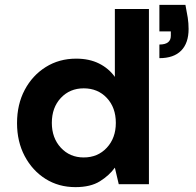

<svg xmlns="http://www.w3.org/2000/svg" viewBox="-20 -757 804 789"><path d="M290 12Q221 12 167 -22Q113 -56 81.5 -115.5Q50 -175 50 -251Q50 -328 81.5 -387.5Q113 -447 168 -481.5Q223 -516 293 -516Q347 -516 387 -496Q427 -476 452 -441V-720H592V0H468L452 -68Q429 -36 390.5 -12Q352 12 290 12ZM324 -110Q382 -110 419 -150Q456 -190 456 -252Q456 -315 419 -354.5Q382 -394 324 -394Q267 -394 230 -354.5Q193 -315 193 -252Q193 -190 230 -150Q267 -110 324 -110ZM635 -518V-574Q682 -574 682 -610V-628H635V-737H742Q748 -707 751.5 -684.5Q755 -662 755 -638Q755 -580 724.5 -549Q694 -518 635 -518Z"/></svg>

Font: DM Sans ExtraBold
Style: Regular
Weight: 800
Designer: Colophon Foundry, Jonny Pinhorn
Foundry: Colophon Foundry
Version: Version 4.004; ttfautohint (v1.8.4.7-5d5b)